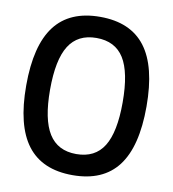

<svg xmlns="http://www.w3.org/2000/svg" viewBox="-83 -813 807 896"><g transform="rotate(10 320.0 -365.0)"><path d="M320 10Q176 10 105.5 -82.5Q35 -175 35 -365Q35 -555 105.5 -647.5Q176 -740 320 -740Q464 -740 534.5 -647.5Q605 -555 605 -365Q605 -175 534.5 -82.5Q464 10 320 10ZM320 -90Q409 -90 450.5 -157Q492 -224 492 -365Q492 -507 450.5 -573.5Q409 -640 320 -640Q232 -640 190 -573.5Q148 -507 148 -365Q148 -224 190 -157Q232 -90 320 -90Z"/></g></svg>

Font: M PLUS 1 Medium
Style: Regular
Weight: 500
Designer: Coji Morishita
Foundry: UNDERFOREST DESIGN
Version: Version 1.001